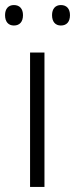

<svg xmlns="http://www.w3.org/2000/svg" viewBox="-31 -791 297 760"><path d="M-11 -731C-11 -705 2 -690 24 -690C47 -690 60 -705 60 -731C60 -756 47 -771 24 -771C2 -771 -11 -756 -11 -731ZM175 -731C175 -705 188 -690 210 -690C233 -690 246 -705 246 -731C246 -756 233 -771 210 -771C188 -771 175 -756 175 -731ZM145 -51V-583H88V-51Z"/></svg>

Font: Noto Sans Tamil UI Light
Style: Regular
Weight: 300
Designer: Jelle Bosma - Monotype Design Team
Foundry: Monotype Imaging Inc.
Version: Version 2.004